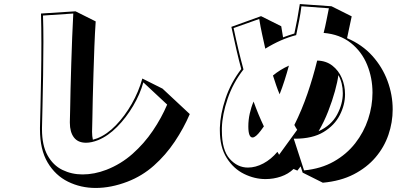

<svg xmlns="http://www.w3.org/2000/svg" viewBox="-20 -827 2040 951"><path d="M920 -262Q890 -192 845.5 -125.5Q801 -59 742.5 -7Q684 45 611 73Q530 104 454 104Q380 104 317 73Q254 42 216 -22Q178 -86 178 -186V-195Q179 -232 180.5 -298.5Q182 -365 183.5 -447.5Q185 -530 185 -614Q185 -652 184.5 -689Q184 -726 183 -760L354 -771L454 -721Q450 -663 447.5 -596.5Q445 -530 443 -464Q441 -398 439.5 -339Q438 -280 437.5 -237Q437 -194 436 -174Q436 -164 437 -153.5Q438 -143 440 -135L462 -142Q510 -161 554 -206.5Q598 -252 632.5 -312.5Q667 -373 685 -438L785 -388ZM690 -419Q674 -361 639.5 -302.5Q605 -244 560 -198.5Q515 -153 466 -133Q433 -120 406 -120Q366 -120 346 -146.5Q326 -173 326 -219V-224Q327 -244 327.5 -287Q328 -330 329.5 -388.5Q331 -447 333 -512Q335 -577 337.5 -641.5Q340 -706 343 -760L193 -750Q194 -720 194.5 -687.5Q195 -655 195 -620Q195 -537 193.5 -453.5Q192 -370 190.5 -301.5Q189 -233 188 -195V-187Q188 -107 215.5 -57.5Q243 -8 289 14.5Q335 37 389 37Q447 37 507 14Q579 -14 636.5 -65Q694 -116 737 -179.5Q780 -243 808 -309Z M1469 -3 1453 18 1434 10Q1408 35 1371.5 47.5Q1335 60 1295 60Q1241 60 1189 34.5Q1137 9 1103 -44.5Q1069 -98 1069 -181V-194Q1071 -261 1097 -339Q1123 -417 1175 -485Q1163 -529 1151 -581Q1139 -633 1126 -694L1273 -747L1373 -697L1382 -642Q1396 -647 1410 -652Q1424 -657 1438 -661Q1446 -698 1452.5 -733Q1459 -768 1465 -807L1622 -796L1722 -746L1699 -638Q1774 -606 1824 -550.5Q1874 -495 1899.5 -426Q1925 -357 1925 -285Q1925 -221 1904 -159.5Q1883 -98 1840 -47.5Q1797 3 1732 36.5Q1667 70 1579 78L1479 28ZM1452 -184Q1448 -191 1444.5 -196Q1441 -201 1438 -208Q1475 -282 1503 -363.5Q1531 -445 1551 -527Q1595 -526 1626 -502Q1657 -478 1673 -440.5Q1689 -403 1689 -360Q1689 -308 1663 -257Q1637 -206 1582.5 -173Q1528 -140 1441 -140H1435L1486 17Q1570 9 1633.5 -27Q1697 -63 1739.5 -117.5Q1782 -172 1803.5 -237Q1825 -302 1825 -368Q1825 -441 1798.5 -506Q1772 -571 1718 -614Q1664 -657 1583 -664Q1591 -695 1597 -726Q1603 -757 1609 -786L1473 -796Q1469 -762 1462 -726.5Q1455 -691 1447 -653Q1372 -634 1294 -586Q1286 -622 1278 -658.5Q1270 -695 1264 -733L1137 -688Q1161 -574 1186 -483Q1134 -416 1107.5 -338Q1081 -260 1079 -194V-179Q1079 -84 1117.5 -40.5Q1156 3 1208 3Q1246 3 1284.5 -17.5Q1323 -38 1354 -75Q1356 -71 1358.5 -67.5Q1361 -64 1362 -60ZM1365 -360Q1356 -381 1348 -404.5Q1340 -428 1332 -453Q1367 -482 1411 -502Q1401 -465 1389.5 -429Q1378 -393 1365 -360ZM1656 -455Q1652 -423 1639 -375.5Q1626 -328 1605.5 -275.5Q1585 -223 1558 -177Q1621 -206 1649.5 -259Q1678 -312 1678 -365Q1678 -390 1672.5 -413Q1667 -436 1656 -455ZM1287 -201Q1279 -189 1271 -179Q1246 -146 1231 -146Q1210 -146 1210 -201Q1210 -233 1217 -264.5Q1224 -296 1236 -324Q1259 -260 1287 -201Z"/></svg>

Font: Rampart One
Style: Regular
Weight: 400
Designer: Fontworks Inc.
Foundry: Fontworks Inc.
Version: Version 1.100